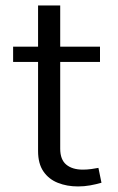

<svg xmlns="http://www.w3.org/2000/svg" viewBox="-20 -666 426 691"><path d="M334.2 -61.8Q324 -59.6 308.5 -57.6Q292.9 -55.5 278.3 -55.5Q240 -55.5 218.3 -73.7Q196.7 -91.8 196.7 -130.6V-646.3H117V-122.3Q117 -77.1 136.3 -49Q155.6 -20.9 188.3 -8Q220.9 5 260.8 5Q282.7 5 304.3 1.2Q326 -2.7 345.2 -8.3ZM27.2 -443.2H339.9V-498.1H27.2Z"/></svg>

Font: Estedad-FD VF
Style: Regular
Weight: 100
Designer: Amin Abedi
Version: Version 7.3